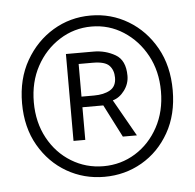

<svg xmlns="http://www.w3.org/2000/svg" viewBox="-39 -824 512 504"><g transform="rotate(-5 216.5 -571.5)"><path d="M217 -359Q163 -359 118 -385Q73 -411 45.5 -458.5Q18 -506 18 -570Q18 -634 45.5 -682Q73 -730 118 -757Q163 -784 217 -784Q271 -784 316 -757Q361 -730 388 -682Q415 -634 415 -570Q415 -506 388 -458.5Q361 -411 316 -385Q271 -359 217 -359ZM217 -387Q263 -387 301 -410.5Q339 -434 361.5 -475.5Q384 -517 384 -570Q384 -623 361.5 -664.5Q339 -706 301 -730.5Q263 -755 217 -755Q171 -755 132.5 -730.5Q94 -706 71.5 -664.5Q49 -623 49 -570Q49 -517 71.5 -475.5Q94 -434 132.5 -410.5Q171 -387 217 -387ZM144 -460V-689H217Q248 -689 274 -674Q300 -659 300 -618Q300 -597 287 -579.5Q274 -562 256 -557L311 -460H274L230 -546H175V-460ZM175 -574H208Q234 -574 250.5 -583.5Q267 -593 267 -616Q267 -636 255.5 -648Q244 -660 212 -660H175Z"/></g></svg>

Font: Noto Sans TC Thin Thin
Style: Regular
Weight: 250
Version: Version 2.004-H2;hotconv 1.0.118;makeotfexe 2.5.65603